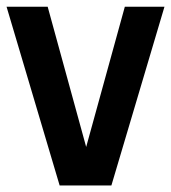

<svg xmlns="http://www.w3.org/2000/svg" viewBox="-20 -566 522 586"><path d="M162 0 0 -545.5H125.5L243 -117.5L361 -545.5H482L320 0Z"/></svg>

Font: Encode Sans Cnd SmBold
Style: Regular
Weight: 600
Width: 3
Designer: Multiple Designers
Foundry: Impallari Type
Version: Version 3.002; ttfautohint (v1.8.3) -l 8 -r 50 -G 200 -x 14 